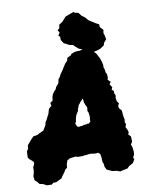

<svg xmlns="http://www.w3.org/2000/svg" viewBox="-129 -975 836 1070"><g transform="rotate(-10 289.0 -439.5)"><path d="M75 24 48 23 30 13 9 8 -2 -6 -14 -16 -17 -39 -12 -56 -9 -75 -10 -88 -1 -106 0 -117 -11 -128 -23 -138 -30 -148 -29 -167V-181L-19 -197L-18 -214L-9 -225L7 -244L22 -259L46 -263L56 -269L82 -281L99 -310L101 -322L110 -337L119 -355L126 -368L130 -383L134 -395L150 -409L147 -426L162 -437L164 -455L169 -470L178 -484L189 -495L195 -509L210 -526L215 -549L223 -558L233 -577L243 -590L258 -614L267 -628L280 -641L284 -657L305 -667L309 -674L329 -682L344 -684H359L380 -690L396 -683H409L423 -675L431 -669L448 -651L456 -635L463 -622L471 -597L474 -581L473 -572L478 -556L480 -540L486 -528L487 -511L484 -497L499 -483L490 -471L502 -452L496 -439L507 -430V-418L513 -402L510 -392L513 -371L523 -358L516 -342L519 -330L532 -315L534 -290L536 -275L539 -262L536 -249L542 -237L536 -220L543 -207L549 -191L544 -177L557 -164L558 -150V-133L549 -120L555 -102L558 -76L556 -60L548 -45L554 -37L542 -16L520 -4L506 9L479 14L465 18L446 11L421 8L391 -6L382 -25V-37L376 -52L375 -76L372 -96L362 -106L350 -105H338L327 -107L318 -108L304 -107L293 -105H282L274 -103H260H250L239 -105L232 -107L217 -105L201 -103L185 -94L178 -74L176 -54L164 -45L157 -32L143 -14L135 -1L103 15H87ZM282 -267 290 -269H296L303 -270L310 -273H322L331 -276L338 -275L343 -280L349 -285L348 -294L349 -302L350 -308V-318L349 -324L348 -332L347 -338L343 -344V-349L344 -356L345 -362L344 -369L341 -374L338 -380L336 -384L334 -391L331 -398V-404V-410L327 -419L323 -412L318 -407L312 -401L308 -395L301 -387L299 -382L296 -373L292 -365V-356L287 -350L284 -343L278 -335L275 -325L272 -315L271 -307L269 -298L264 -289L266 -283L269 -276L273 -269ZM431 -664 412 -672H398L377 -688L354 -697L337 -712L329 -721L307 -726L278 -741L265 -761V-780L256 -786L266 -804L257 -817L269 -828L271 -846L292 -860L314 -885L344 -896L361 -903L366 -898L388 -893L403 -874L420 -862L435 -844L470 -821L491 -810L492 -794L509 -776L506 -757L510 -747L515 -721L500 -704L496 -690L472 -674L449 -667Z"/></g></svg>

Font: Winky Rough ExtraBold
Style: Italic
Weight: 800
Italic angle: -8.97852°
Designer: Simon Atzbach
Foundry: typofactur
Version: Version 1.206; ttfautohint (v1.8.4.7-5d5b)